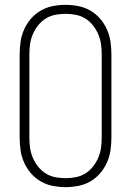

<svg xmlns="http://www.w3.org/2000/svg" viewBox="-20 -763 540 791"><path d="M250 8Q224 8 198 3Q172 -2 149 -15Q126 -28 108.5 -48Q91 -68 80 -92Q69 -116 65 -142.5Q61 -169 61 -195V-540Q61 -566 65 -592.5Q69 -619 80 -643Q91 -667 108.5 -687Q126 -707 149 -720Q172 -733 198 -738Q224 -743 250 -743Q276 -743 302 -738Q328 -733 351 -720Q374 -707 391.5 -687Q409 -667 420 -643Q431 -619 435 -592.5Q439 -566 439 -540V-195Q439 -169 435 -142.5Q431 -116 420 -92Q409 -68 391.5 -48Q374 -28 351 -15Q328 -2 302 3Q276 8 250 8ZM250 -29Q271 -29 292 -33Q313 -37 331 -48Q349 -59 362.5 -76Q376 -93 384.5 -112.5Q393 -132 396 -153Q399 -174 399 -195V-540Q399 -561 396 -582Q393 -603 384.5 -622.5Q376 -642 362.5 -659Q349 -676 331 -687Q313 -698 292 -702Q271 -706 250 -706Q229 -706 208 -702Q187 -698 169 -687Q151 -676 137.5 -659Q124 -642 115.5 -622.5Q107 -603 104 -582Q101 -561 101 -540V-195Q101 -174 104 -153Q107 -132 115.5 -112.5Q124 -93 137.5 -76Q151 -59 169 -48Q187 -37 208 -33Q229 -29 250 -29Z"/></svg>

Font: Iosevka SS04 Extralight
Style: Regular
Weight: 200
Monospace: yes
Designer: Belleve Invis
Foundry: Belleve Invis
Version: Version 19.0.0; ttfautohint (v1.8.4)